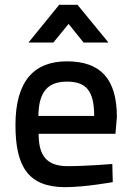

<svg xmlns="http://www.w3.org/2000/svg" viewBox="-20 -764 541 795"><path d="M261 -76C172 -76 140 -120 140 -210H458L464 -279C464 -439 395 -510 257 -510C124 -510 44 -432 44 -246C44 -73 98 10 248 11C333 11 447 -10 447 -10L445 -85C445 -85 338 -76 261 -76ZM139 -284C140 -385 179 -426 257 -426C337 -426 370 -388 370 -284ZM98 -588H201L264 -665L326 -588H429L301 -744H225Z"/></svg>

Font: TitilliumText22L
Style: 600 wt
Weight: 600
Designer: Campivisivi
Foundry: Campivisivi
Version: 1.000